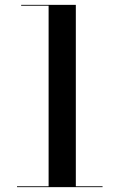

<svg xmlns="http://www.w3.org/2000/svg" viewBox="-20 -770 492 790"><path d="M180 -1.5V-746.5H67V-750H292V-1.5ZM50 0V-3.5H402V0Z"/></svg>

Font: Bodoni Moda 48pt Medium
Style: Regular
Weight: 500
Designer: Owen Earl
Foundry: indestructible type
Version: Version 2.005